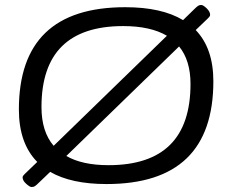

<svg xmlns="http://www.w3.org/2000/svg" viewBox="-20 -735 917 773"><path d="M107 18Q100 18 85.5 5Q71 -8 71 -21Q71 -25 74.5 -29Q78 -33 80 -35L130 -83Q56 -158 56 -294Q56 -706 484 -706Q631 -706 717 -654L761 -697Q772 -708 777.5 -711.5Q783 -715 790 -715Q798 -715 812 -701.5Q826 -688 826 -675Q826 -671 822.5 -667Q819 -663 817 -661L768 -614Q839 -540 839 -408Q839 6 409 6Q267 6 182 -43L137 0Q126 11 120.5 14.5Q115 18 107 18ZM147 -304Q147 -205 196 -148L652 -591Q586 -630 476 -630Q147 -630 147 -304ZM417 -70Q747 -70 747 -397Q747 -492 701 -548L247 -107Q311 -70 417 -70Z"/></svg>

Font: Asap Expanded Expanded Regular
Style: Italic
Weight: 400
Width: 7
Italic angle: -6°
Designer: Pablo Cosgaya
Foundry: Omnibus-Type
Version: Version 3.001; ttfautohint (v1.8.4.7-5d5b)